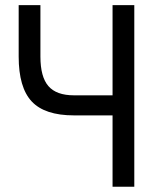

<svg xmlns="http://www.w3.org/2000/svg" viewBox="-20 -713 626 733"><path d="M262.2 -272.5Q150.9 -272.5 101.1 -325.7Q51.3 -378.9 51.3 -497.1V-693.4H134.3V-497.1Q134.3 -419.4 164.8 -384.3Q195.3 -349.1 262.2 -349.1H409.7V-693.4H492.7V0H409.7V-272.5Z"/></svg>

Font: Cascadia Mono NF SemiLight
Style: Regular
Weight: 350
Monospace: yes
Designer: Aaron Bell
Foundry: Saja Typeworks
Version: Version 2404.023; ttfautohint (v1.8.4)